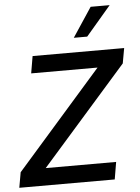

<svg xmlns="http://www.w3.org/2000/svg" viewBox="-60 -940 718 986"><g transform="rotate(-5 298.5 -447.0)"><path d="M-1 0 13 -79 453 -580H111L126 -668H598L584 -590L143 -89H506L491 0ZM345 -743 445 -894H543L414 -743Z"/></g></svg>

Font: Gantari Medium
Style: Italic
Weight: 500
Italic angle: -10°
Designer: Anugrah Pasau
Foundry: Lafontype
Version: Version 1.000